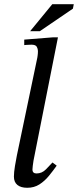

<svg xmlns="http://www.w3.org/2000/svg" viewBox="-20 -882 370 911"><path d="M109 9Q79 9 62.5 -4.5Q46 -18 46 -44Q46 -64 51 -94.5Q56 -125 60 -144L157 -608Q157 -608 158.5 -618Q160 -628 160 -640Q160 -650 154.5 -660Q149 -670 129 -670Q116 -670 105.5 -669Q95 -668 95 -668V-694L233 -705H255L139 -120Q137 -108 135.5 -95.5Q134 -83 134 -78Q134 -68 139 -63.5Q144 -59 153 -59Q179 -59 198 -78.5Q217 -98 229 -111L249 -96Q232 -72 212 -47.5Q192 -23 167 -7Q142 9 109 9ZM169 -734H123L228 -862H330L326 -841Z"/></svg>

Font: STIX Two Text
Style: Italic
Weight: 400
Italic angle: -12°
Designer: Ross Mills, John Hudson & Paul Hanslow, Tiro Typeworks Ltd; with prior portions MicroPress Inc. and Coen Hoffman, Elsevi
Foundry: Tiro Typeworks Ltd
Version: Version 2.13 b171